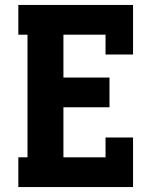

<svg xmlns="http://www.w3.org/2000/svg" viewBox="-20 -755 640 775"><path d="M54 0V-120H91V-615H54V-735H517V-535H406V-615H236V-442H422V-322H236V-120H406V-200H517V0Z"/></svg>

Font: Iosevka Curly Slab HvEx
Style: Regular
Weight: 900
Width: 7
Monospace: yes
Designer: Belleve Invis
Foundry: Belleve Invis
Version: Version 11.1.0; ttfautohint (v1.8.3)